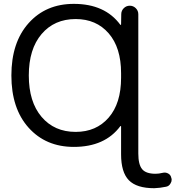

<svg xmlns="http://www.w3.org/2000/svg" viewBox="-20 -785 925 1012"><path d="M378.9 -89.8Q487.3 -89.8 552.7 -165Q618.2 -240.2 618.2 -375V-399.4Q618.2 -534.2 552.7 -609.4Q487.3 -684.6 378.9 -684.6Q266.6 -684.6 199.2 -605.5Q131.8 -526.4 131.8 -387.2Q131.8 -248 199.2 -168.9Q266.6 -89.8 378.9 -89.8ZM618.2 -119.1Q618.2 -120.1 616.7 -120.6Q615.2 -121.1 614.3 -120.1Q533.2 -10.7 369.1 -10.7Q221.7 -10.7 130.9 -111.8Q40 -212.9 40 -387.2Q40 -561.5 130.9 -663.1Q221.7 -764.6 369.1 -764.6Q533.2 -764.6 614.3 -654.3Q615.2 -653.3 616.7 -653.8Q618.2 -654.3 618.2 -656.2L619.1 -710Q619.1 -728.5 632.3 -741.7Q645.5 -754.9 664.1 -754.9Q682.6 -754.9 695.8 -741.7Q709 -728.5 709 -710V24.4Q709 82 729 106.4Q749 130.9 799.8 130.9Q817.4 130.9 836.9 126Q852.5 122.1 866.2 129.4Q879.9 136.7 882.8 152.3Q884.8 157.2 884.8 162.1Q884.8 172.9 878.9 181.6Q871.1 196.3 855.5 199.2Q822.3 206.1 793 207Q700.2 207 659.2 165Q618.2 123 618.2 28.3Z"/></svg>

Font: Gen Jyuu Gothic P Regular
Style: Regular
Weight: 400
Designer: [Source Han Sans]
Ryoko NISHIZUKA  (kana & ideographs); Paul D. Hunt (Latin, Greek & Cyrillic); Wenlong ZHANG  (bopomofo
Version: Version 1.002.20150607